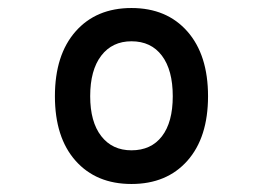

<svg xmlns="http://www.w3.org/2000/svg" viewBox="-20 -732 656 479"><path d="M117 -492Q117 -595 168.5 -653.5Q220 -712 308 -712Q396 -712 447.5 -653.5Q499 -595 499 -492Q499 -389 447.5 -331Q396 -273 308 -273Q220 -273 168.5 -331Q117 -389 117 -492ZM411 -492Q411 -557 384 -593Q357 -629 308 -629Q260 -629 232.5 -593Q205 -557 205 -492Q205 -428 232.5 -392.5Q260 -357 308 -357Q357 -357 384 -392Q411 -427 411 -492Z"/></svg>

Font: Overpass Mono Light
Style: Bold
Weight: 600
Monospace: yes
Designer: Delve Withrington, Dave Bailey
Foundry: Delve Fonts
Version: Version 1.000;DELV;Overpass